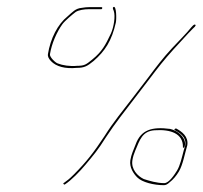

<svg xmlns="http://www.w3.org/2000/svg" viewBox="-20 -604 594 563"><path d="M170 -63C189 -75.2 214.1 -101.2 230.7 -121C255.3 -150.5 266.9 -163.6 291 -202C318.7 -244.1 345.4 -277.2 375 -316L417.9 -372C443.7 -406.3 461.6 -429.1 488.7 -459C507.7 -478.9 529.4 -504.3 545.4 -520C546.9 -521.6 556.6 -528.9 552.7 -531.5C548.8 -534.1 543.2 -526.1 541 -524C527.2 -506.4 502 -481.6 484.3 -462.5C457.2 -433.3 438.9 -409 413.4 -375L370.5 -319C341.2 -280.6 313.1 -247.4 286.5 -205C255 -157.3 233.5 -129.4 196.6 -92.5C182 -77.8 178.3 -75.8 167.8 -68C163.2 -66.6 167.5 -61.8 170 -63ZM519.1 -171 521.9 -176 522.7 -181C523 -203.5 500.1 -221.1 478.8 -226C426.2 -232.7 393.3 -224.2 377.5 -180C371.8 -164.9 365 -151.8 362.2 -134C358.9 -113.3 371.9 -94.3 382.3 -84C396.6 -69.5 430.7 -61 460.7 -61C466 -61 471.4 -63.7 476.9 -69C487.9 -77.4 497.4 -89.1 504.5 -101C516.3 -120.8 521.8 -153.5 529.2 -178C533.3 -203.7 512.9 -218.3 497 -227C493.6 -228.2 489 -223.5 493.2 -222C508.2 -213.8 527 -201.7 523.2 -178C523 -176.7 522.4 -175.3 521.6 -174C520.8 -169.3 519.9 -165.7 518.8 -163C513.4 -143 508.3 -118.6 498.9 -103.5C492.5 -93.3 476 -67 461.6 -67C439.6 -67 417.9 -73.8 401.5 -79C383.8 -87.5 364 -107.4 368.2 -134C369.9 -144.7 372.9 -153.5 376.7 -162.5C389.7 -192.9 396.7 -219.4 433.2 -222C481 -225.4 517 -212 516.4 -173C516.1 -171 517 -170.3 519.1 -171ZM279.9 -580C280.2 -582 279.3 -583 277.3 -583H240.3C234.3 -583 227.6 -582.3 220 -581C201 -579.4 192.2 -568.2 178.1 -556C149.2 -532.9 127.8 -491 120.5 -445C119.5 -439 122.5 -432.3 129.3 -425C144.8 -408.6 171.2 -401.7 205.1 -405C228 -405 236.3 -410.4 254.3 -425C288.1 -454.1 307.7 -484.7 319.6 -537.5C322 -547.9 321.5 -588.2 312.9 -583.5C308.5 -581.1 312.6 -574.9 313.6 -572C318.9 -556.5 313.6 -523.9 305.1 -505.5C289.5 -472.1 278.6 -452.3 251.1 -430C232.8 -415.2 228.6 -411 206.1 -411C184.9 -408.9 163.2 -412.4 149.2 -418C142.9 -419.9 125.1 -436.3 126.5 -445C131.5 -476.7 146.9 -510.8 162.9 -533C170 -542.9 192.7 -561.9 202.1 -569C210.8 -574.6 227.7 -577 239.4 -577H276.4C278.4 -577 279.5 -578 279.9 -580Z"/></svg>

Font: Proton
Style: HlIt
Weight: 500
Version: Version 1.017